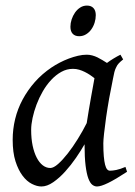

<svg xmlns="http://www.w3.org/2000/svg" viewBox="-20 -655 490 695"><path d="M293.9 -209.5Q297.4 -231.9 301.5 -256.6Q305.7 -281.2 309.6 -303.5Q313.5 -325.7 316.9 -343.8Q320.3 -361.8 321.8 -371.1V-372.1Q314.5 -377.9 305.7 -383.8Q296.9 -389.6 287.1 -394.5Q277.3 -399.4 266.6 -402.6Q255.9 -405.8 244.1 -405.8Q221.7 -405.8 201.9 -394.8Q182.1 -383.8 165.3 -365.7Q148.4 -347.7 135 -324.5Q121.6 -301.3 112.3 -276.6Q103 -252 97.9 -228Q92.8 -204.1 92.8 -185.1Q92.8 -153.3 98.1 -127.9Q103.5 -102.5 112.8 -84.5Q122.1 -66.4 134.8 -56.6Q147.5 -46.9 162.1 -46.9Q173.8 -46.9 190.4 -61.5Q207 -76.2 225.3 -99.6Q243.7 -123 261.7 -152.1Q279.8 -181.2 293.9 -209.5ZM400.9 -411.1Q399.9 -410.2 399.9 -410.2Q396.5 -403.3 394 -394Q391.6 -384.8 389.2 -371.1Q381.8 -335.9 375.2 -299.1Q368.7 -262.2 364 -229.5Q359.4 -196.8 356.7 -171.9Q354 -147 354 -136.2Q354 -108.4 355.7 -89.4Q357.4 -70.3 360.4 -58.8Q363.3 -47.4 367.7 -42.2Q372.1 -37.1 377.9 -37.1Q387.7 -37.1 401.1 -39.8Q414.6 -42.5 434.1 -50.8L439.9 -33.2Q397.5 -5.4 371.3 7.3Q345.2 20 331.1 20Q322.3 20 314.2 13.9Q306.2 7.8 299.8 -9Q293.5 -25.9 289.8 -55.7Q286.1 -85.4 286.1 -132.8Q273.4 -110.4 255.1 -83.7Q236.8 -57.1 215.8 -33.9Q194.8 -10.7 172.6 4.6Q150.4 20 129.9 20Q113.8 20 95.5 10.7Q77.1 1.5 61.8 -18.8Q46.4 -39.1 36.1 -71Q25.9 -103 25.9 -148.9Q25.9 -187.5 34.9 -224.4Q43.9 -261.2 62 -294.9Q80.1 -328.6 106.2 -358.2Q132.3 -387.7 167 -411.1Q180.2 -419.9 196 -428.2Q211.9 -436.5 228.8 -442.9Q245.6 -449.2 262.2 -453.1Q278.8 -457 293.9 -457Q304.2 -457 314 -454.3Q323.7 -451.7 332.8 -447.3Q341.8 -442.9 350.6 -437.5Q359.4 -432.1 367.2 -427.2Q378.4 -435.5 390.9 -443.1Q403.3 -450.7 416 -457L425.8 -439.9Q416 -432.1 410.2 -426Q404.3 -419.9 400.4 -411.1H400.9ZM326.7 -600.1Q326.7 -586.4 322.5 -573Q318.4 -559.6 310.5 -548.6Q302.7 -537.6 291.5 -530.8Q280.3 -523.9 266.6 -523.9Q251.5 -523.9 243.2 -532.7Q234.9 -541.5 234.9 -558.1Q234.9 -571.3 239.3 -584.7Q243.7 -598.1 251.5 -609.4Q259.3 -620.6 270.3 -627.7Q281.2 -634.8 294.9 -634.8Q310.1 -634.8 318.4 -625.7Q326.7 -616.7 326.7 -600.1Z"/></svg>

Font: GentiumAlt
Style: Italic
Weight: 400
Italic angle: -7°
Designer: J. Victor Gaultney
Version: Version 1.02; 2005; OFL release